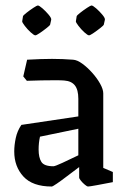

<svg xmlns="http://www.w3.org/2000/svg" viewBox="-20 -672 455 701"><path d="M169 9Q99 9 65.5 -27.5Q32 -64 32 -119Q32 -142 37.5 -168Q43 -194 58 -216L266 -247V-311Q266 -344 253.5 -360Q241 -376 215 -378Q205 -379 182 -379Q159 -379 131 -378.5Q103 -378 78 -377L65 -393L79 -454Q132 -457 170 -457Q208 -457 247 -454Q262 -453 280.5 -439.5Q299 -426 316.5 -406.5Q334 -387 345.5 -366.5Q357 -346 357 -331V-59L392 -44V-7Q361 -1 334 4Q307 9 301 9Q298 9 290 2.5Q282 -4 275.5 -12Q269 -20 269 -24V-62Q246 -45 224.5 -28.5Q203 -12 187.5 -1.5Q172 9 169 9ZM121 -126Q121 -97 131 -81Q141 -65 175 -65Q181 -65 208 -77.5Q235 -90 266 -105V-202L126 -173Q121 -151 121 -126ZM260 -613Q261 -616 273 -625.5Q285 -635 298 -643.5Q311 -652 314 -652Q319 -652 331 -641.5Q343 -631 353.5 -618.5Q364 -606 363 -600L359 -582Q358 -579 346 -569.5Q334 -560 321.5 -551.5Q309 -543 305 -543Q300 -543 288 -554Q276 -565 266.5 -577.5Q257 -590 257 -594ZM64 -613Q65 -616 77 -625.5Q89 -635 102 -643.5Q115 -652 118 -652Q123 -652 135 -641.5Q147 -631 157.5 -618.5Q168 -606 167 -600L163 -582Q162 -579 150 -569.5Q138 -560 125.5 -551.5Q113 -543 109 -543Q104 -543 92 -554Q80 -565 70.5 -577.5Q61 -590 61 -594Z"/></svg>

Font: Grenze Gotisch
Style: Regular
Weight: 400
Designer: Renata Polastri
Foundry: Omnibus-Type
Version: Version 1.001